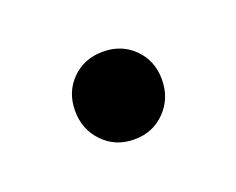

<svg xmlns="http://www.w3.org/2000/svg" viewBox="-38 -152 261 212"><g transform="rotate(-20 93.0 -46.5)"><path d="M93 5Q71 5 56.5 -10Q42 -25 42 -47Q42 -69 56.5 -83.5Q71 -98 93 -98Q115 -98 129.5 -83.5Q144 -69 144 -47Q144 -25 129.5 -10Q115 5 93 5Z"/></g></svg>

Font: DM Sans 16pt Light
Style: Regular
Weight: 300
Version: Version 4.004;gftools[0.9.30]